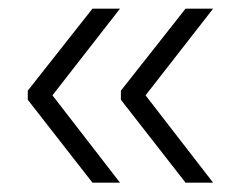

<svg xmlns="http://www.w3.org/2000/svg" viewBox="-20 -458 530 432"><path d="M307.5 -243.5 459.5 -47H397.5L252 -233.5V-254L397.5 -438.5H459.5ZM98 -243.5 250 -47H188L42.5 -233.5V-254L188 -438.5H250Z"/></svg>

Font: Anek Gujarati Medium Light
Style: Regular
Weight: 300
Version: Version 1.003